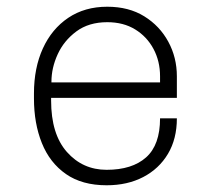

<svg xmlns="http://www.w3.org/2000/svg" viewBox="-20 -541 640 571"><path d="M297 10Q224 10 176 -23.5Q128 -57 104.5 -115.5Q81 -174 81 -248V-263Q81 -339 107.5 -397Q134 -455 183 -488Q232 -521 299 -521Q363 -521 409 -492.5Q455 -464 480.5 -417Q506 -370 506 -314V-250H132V-242Q132 -142 179 -89Q226 -36 297 -36Q373 -36 414.5 -73Q456 -110 456 -189H506Q506 -128 479.5 -83.5Q453 -39 406 -14.5Q359 10 297 10ZM133 -296H456V-314Q456 -359 436.5 -395.5Q417 -432 382 -453.5Q347 -475 299 -475Q244 -475 207 -447.5Q170 -420 151.5 -379.5Q133 -339 133 -298Z"/></svg>

Font: Chivo Mono Thin
Style: Regular
Weight: 250
Designer: Hector Gatti
Foundry: Omnibus-Type
Version: Version 1.008